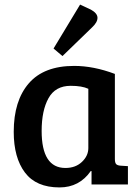

<svg xmlns="http://www.w3.org/2000/svg" viewBox="-20 -806 607 839"><path d="M482 -483V-111Q482 -95 487.5 -89Q493 -83 507 -82L539 -80V0H380V-58L377 -59Q327 13 240 13Q138 13 89 -52Q40 -117 40 -230Q40 -366 106 -442Q172 -518 304 -518Q389 -518 482 -483ZM366 -159V-418Q338 -431 289 -431Q222 -431 192 -377Q162 -323 162 -234Q162 -72 266 -72Q310 -72 338 -98.5Q366 -125 366 -159ZM214 -594 330 -786 377 -764Q406 -748 406 -728Q406 -708 381 -685L253 -561Z"/></svg>

Font: Bree Serif
Style: Regular
Weight: 400
Designer: Veronika Burian, Jos Scaglione
Foundry: TypeTogether
Version: Version 1.002